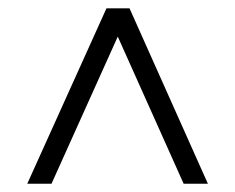

<svg xmlns="http://www.w3.org/2000/svg" viewBox="-20 -567 567 464"><path d="M293 -546.9 482.4 -123H423.8L247.1 -517.6H282.2L104.5 -123H45.9L237.3 -546.9Z"/></svg>

Font: Crimson Pro Light
Style: Regular
Weight: 300
Designer: Jacques Le Bailly
Foundry: Baron von Fonthausen
Version: Version 1.003